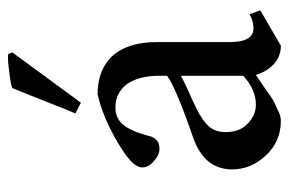

<svg xmlns="http://www.w3.org/2000/svg" viewBox="-142 -574 728 484"><g transform="rotate(-90 222.0 -332.0)"><path d="M205 -492 178 -506Q186 -524 200 -560Q214 -595 227 -628L242 -665Q250 -669 285 -673Q307 -676 319 -676Q325 -676 328 -675L332 -665ZM438 -40 349 12Q320 12 300 -8Q283 -25 275 -51Q272 -49 259 -40Q245 -30 240 -27Q234 -23 223 -15Q211 -7 205 -4Q198 -1 189 3Q180 8 173 10Q166 12 160 12Q107 12 72 -26Q37 -63 37 -111Q37 -181 117 -209Q249 -255 273 -275V-294Q273 -346 252 -376Q230 -405 193 -405Q166 -405 150 -386Q133 -366 121 -319Q114 -294 89 -294Q73 -294 58 -308Q42 -321 42 -338Q42 -356 75 -380Q101 -399 145 -421Q189 -442 227 -450Q278 -450 312 -423Q358 -385 358 -298V-116Q358 -57 393 -57Q411 -57 428 -67ZM273 -83V-240Q264 -235 249 -228Q233 -220 214 -212Q195 -203 189 -200Q159 -185 145 -169Q131 -153 131 -127Q131 -91 153 -71Q174 -51 200 -51Q239 -51 273 -83Z"/></g></svg>

Font: Shafarik
Style: Regular
Weight: 400
Version: Version 1.001; ttfautohint (v1.8.4.7-5d5b)